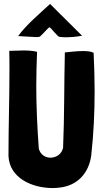

<svg xmlns="http://www.w3.org/2000/svg" viewBox="-20 -938 524 974"><path d="M179 -751C189 -754 221 -795 231 -800C244 -792 272 -751 282 -751C295 -749 307 -749 319 -749C364 -749 395 -758 397 -756L234 -918C175 -863 117 -816 72 -755C132 -752 149 -750 161 -750C167 -750 171 -750 179 -751ZM279 14C375 5 432 -63 443 -151C455 -259 460 -367 460 -476C460 -540 458 -605 455 -669V-670C443 -677 423 -679 401 -679C368 -679 330 -674 309 -672C305 -517 307 -348 300 -188C293 -156 265 -138 236 -138C211 -138 186 -152 177 -183C169 -291 164 -398 164 -504C164 -561 166 -618 168 -674V-675C149 -680 125 -682 101 -682C75 -682 48 -680 27 -680H26L27 -679C28 -648 28 -617 28 -585C28 -440 23 -292 23 -147C28 -35 142 16 248 16C258 16 269 15 279 14Z"/></svg>

Font: HEYCLAY
Style: Regular
Weight: 400
Designer: Marcelo Magalhaes
Foundry: Marcelo Magalhães
Version: Version 1.300;hotconv 1.0.109;makeotfexe 2.5.65596